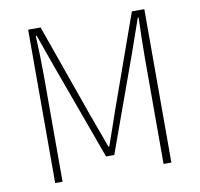

<svg xmlns="http://www.w3.org/2000/svg" viewBox="-80 -811 931 895"><g transform="rotate(-10 385.0 -363.0)"><path d="M110 0H145V-502C145 -559 143 -633 140 -692H144L201 -532L365 -81H404L567 -532L623 -692H627C625 -633 623 -559 623 -502V0H660V-726H601L445 -288C426 -234 408 -179 388 -124H384C364 -179 344 -234 324 -288L169 -726H110Z"/></g></svg>

Font: Noto Sans CJK Thin
Style: Regular
Weight: 100
Designer: Ryoko NISHIZUKA (kana & ideographs); Paul D. Hunt (Latin, Greek & Cyrillic); Wenlong ZHANG (bopomofo); Sandoll Communica
Foundry: Adobe Systems Incorporated
Version: Version 1.000;PS 1;hotconv 1.0.78;makeotf.lib2.5.61930